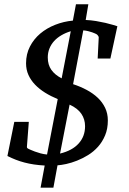

<svg xmlns="http://www.w3.org/2000/svg" viewBox="-20 -763 596 885"><path d="M372.1 -181.2Q372.1 -213.4 355 -238.5Q337.9 -263.7 300.8 -280.8L256.8 -55.2Q313 -68.8 342.5 -101.6Q372.1 -134.3 372.1 -181.2ZM306.2 -619.1Q282.2 -611.8 262.7 -600.3Q243.2 -588.9 229.2 -573.5Q215.3 -558.1 207.8 -539.1Q200.2 -520 200.2 -498Q200.2 -464.4 216.8 -440.9Q233.4 -417.5 264.2 -401.9ZM488.8 -493.2H430.2L435.1 -590.8Q435.1 -594.2 431.2 -599.4Q427.2 -604.5 423.8 -606Q422.9 -606.4 417.7 -608.9Q412.6 -611.3 404.8 -614Q397 -616.7 386.5 -619.4Q376 -622.1 363.8 -623L316.9 -375Q350.1 -364.3 379.4 -348.6Q408.7 -333 430.4 -312.5Q452.1 -292 464.6 -265.9Q477.1 -239.7 477.1 -208Q477.1 -169.4 464.6 -139.4Q452.1 -109.4 431.9 -86.7Q411.6 -64 386.2 -48.3Q360.8 -32.7 335 -22.5Q309.1 -12.2 285.4 -7.1Q261.7 -2 245.1 -1L226.1 102.1H167L186 0Q159.7 -1.5 136.7 -4.9Q113.8 -8.3 93.3 -13.7Q72.8 -19 53.2 -26.6Q33.7 -34.2 14.2 -43.9L45.9 -201.2H112.8L104 -85.9Q104 -82 106.2 -80.1Q108.4 -78.1 110.8 -77.1Q112.8 -76.2 120.8 -72.5Q128.9 -68.8 140.6 -64.5Q152.3 -60.1 166.7 -56.2Q181.2 -52.2 196.8 -50.8L246.1 -306.2Q214.4 -319.3 187.7 -335.9Q161.1 -352.5 141.6 -372.8Q122.1 -393.1 111.1 -417.5Q100.1 -441.9 100.1 -471.2Q100.1 -513.7 117.9 -548.3Q135.7 -583 165.5 -608.2Q195.3 -633.3 234.4 -648.7Q273.4 -664.1 315.9 -668L330.1 -743.2H387.2L375 -670.9Q399.4 -669.9 422.9 -666Q446.3 -662.1 466.1 -657.5Q485.8 -652.8 500.5 -648.4Q515.1 -644 521 -642.1Z"/></svg>

Font: Charis SIL Phon
Style: Italic
Weight: 400
Italic angle: -11°
Foundry: SIL International
Version: Version 5.000